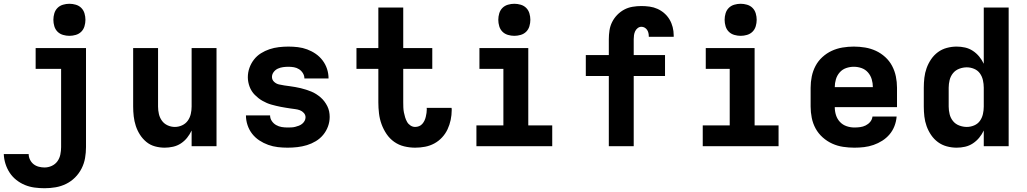

<svg xmlns="http://www.w3.org/2000/svg" viewBox="-27 -775 5447 1018"><path d="M209 223Q183 223 156.5 219.5Q130 216 105.5 206Q81 196 60 179.5Q39 163 24.5 141Q10 119 2 93.5Q-6 68 -7 42H125Q125 57 132 71.5Q139 86 151 95.5Q163 105 178.5 109Q194 113 209 113Q229 113 247.5 104.5Q266 96 277.5 80Q289 64 293 44Q297 24 297 5V-410H162V-520H429V5Q429 34 424 63Q419 92 405.5 118.5Q392 145 371 166Q350 187 323.5 200Q297 213 268 218Q239 223 209 223ZM341 -585Q324 -585 307 -590Q290 -595 278 -607Q266 -619 261 -636Q256 -653 256 -670Q256 -687 261 -704Q266 -721 278 -733Q290 -745 307 -750Q324 -755 341 -755Q358 -755 375 -750Q392 -745 404 -733Q416 -721 421 -704Q426 -687 426 -670Q426 -653 421 -636Q416 -619 404 -607Q392 -595 375 -590Q358 -585 341 -585Z M846 8Q820 8 794.5 1Q769 -6 749 -22.5Q729 -39 715 -61Q701 -83 693 -107.5Q685 -132 682 -158Q679 -184 679 -210V-520H811V-210Q811 -190 815.5 -170.5Q820 -151 831.5 -135Q843 -119 861.5 -110.5Q880 -102 900 -102Q920 -102 938.5 -110.5Q957 -119 968.5 -135Q980 -151 984.5 -170.5Q989 -190 989 -210V-520H1121V0H989V-83Q979 -62 965 -44.5Q951 -27 932 -14.5Q913 -2 890.5 3Q868 8 846 8Z M1498 8Q1472 8 1446 5Q1420 2 1395 -7Q1370 -16 1348 -30.5Q1326 -45 1310 -65.5Q1294 -86 1285.5 -111.5Q1277 -137 1277 -163H1405Q1405 -147 1414 -133.5Q1423 -120 1437 -112Q1451 -104 1466.5 -101.5Q1482 -99 1498 -99Q1508 -99 1518.5 -99.5Q1529 -100 1538.5 -102.5Q1548 -105 1557.5 -108.5Q1567 -112 1575 -118.5Q1583 -125 1588 -134Q1593 -143 1593 -153Q1593 -166 1584 -176Q1575 -186 1563 -190.5Q1551 -195 1538 -196.5Q1525 -198 1512.5 -200Q1500 -202 1487 -204Q1474 -206 1461.5 -208.5Q1449 -211 1436.5 -214Q1424 -217 1411.5 -220.5Q1399 -224 1387.5 -229Q1376 -234 1364.5 -240.5Q1353 -247 1343 -255Q1333 -263 1324 -272Q1315 -281 1308 -292Q1301 -303 1296.5 -315Q1292 -327 1289.5 -340Q1287 -353 1287 -365Q1287 -391 1295.5 -415Q1304 -439 1319.5 -459Q1335 -479 1356.5 -492.5Q1378 -506 1402 -514Q1426 -522 1451.5 -525Q1477 -528 1502 -528Q1527 -528 1552.5 -525Q1578 -522 1602 -513Q1626 -504 1647 -489.5Q1668 -475 1683.5 -454.5Q1699 -434 1707 -409.5Q1715 -385 1715 -359H1587Q1587 -374 1579 -387Q1571 -400 1558.5 -408Q1546 -416 1531.5 -418.5Q1517 -421 1502 -421Q1488 -421 1473.5 -419Q1459 -417 1446 -411Q1433 -405 1424 -393Q1415 -381 1415 -367Q1415 -352 1426 -341.5Q1437 -331 1451.5 -327.5Q1466 -324 1480.5 -322Q1495 -320 1509.5 -318Q1524 -316 1538.5 -313.5Q1553 -311 1567.5 -307.5Q1582 -304 1596 -299.5Q1610 -295 1623.5 -289.5Q1637 -284 1649.5 -276Q1662 -268 1673 -258.5Q1684 -249 1693 -237Q1702 -225 1708.5 -212Q1715 -199 1718 -184.5Q1721 -170 1721 -155Q1721 -129 1712 -104.5Q1703 -80 1686.5 -60Q1670 -40 1647.5 -26.5Q1625 -13 1600.5 -5.5Q1576 2 1550 5Q1524 8 1498 8Z M2174 8Q2145 8 2116 1Q2087 -6 2063 -23Q2039 -40 2022.5 -64.5Q2006 -89 1996 -116.5Q1986 -144 1982.5 -173.5Q1979 -203 1979 -232V-410H1863V-520H1979V-735H2111V-520H2265V-410H2111V-232Q2111 -219 2111.5 -205.5Q2112 -192 2114.5 -179Q2117 -166 2121 -153Q2125 -140 2131.5 -128.5Q2138 -117 2149.5 -109.5Q2161 -102 2174 -102Q2185 -102 2195 -106Q2205 -110 2212 -118Q2219 -126 2223.5 -135.5Q2228 -145 2230.5 -155.5Q2233 -166 2234.5 -176.5Q2236 -187 2236 -197Q2236 -199 2235.5 -200Q2235 -201 2235 -203H2367Q2368 -200 2368 -197Q2368 -194 2368 -191Q2368 -165 2362.5 -139Q2357 -113 2346 -89.5Q2335 -66 2317 -46.5Q2299 -27 2276 -14.5Q2253 -2 2227 3Q2201 8 2174 8Z M2499 0V-110H2642V-410H2515V-520H2774V-110H2901V0ZM2700 -585Q2683 -585 2666 -590Q2649 -595 2637 -607Q2625 -619 2620 -636Q2615 -653 2615 -670Q2615 -687 2620 -704Q2625 -721 2637 -733Q2649 -745 2666 -750Q2683 -755 2700 -755Q2717 -755 2734 -750Q2751 -745 2763 -733Q2775 -721 2780 -704Q2785 -687 2785 -670Q2785 -653 2780 -636Q2775 -619 2763 -607Q2751 -595 2734 -590Q2717 -585 2700 -585Z M3201 0V-372H3079V-483H3201V-567Q3201 -590 3204.5 -613.5Q3208 -637 3218.5 -658Q3229 -679 3245.5 -696Q3262 -713 3282.5 -724Q3303 -735 3326.5 -739Q3350 -743 3374 -743Q3395 -743 3417 -740Q3439 -737 3459 -728Q3479 -719 3495.5 -704.5Q3512 -690 3523 -671.5Q3534 -653 3539.5 -631.5Q3545 -610 3545 -588Q3545 -586 3545 -584Q3545 -582 3545 -580H3413Q3413 -580 3413 -581Q3413 -582 3413 -582Q3413 -591 3411 -600Q3409 -609 3404 -616.5Q3399 -624 3391 -628.5Q3383 -633 3374 -633Q3363 -633 3354 -626Q3345 -619 3340.5 -609Q3336 -599 3334.5 -588.5Q3333 -578 3333 -567V-483H3499V-372H3333V0Z M3699 0V-110H3842V-410H3715V-520H3974V-110H4101V0ZM3900 -585Q3883 -585 3866 -590Q3849 -595 3837 -607Q3825 -619 3820 -636Q3815 -653 3815 -670Q3815 -687 3820 -704Q3825 -721 3837 -733Q3849 -745 3866 -750Q3883 -755 3900 -755Q3917 -755 3934 -750Q3951 -745 3963 -733Q3975 -721 3980 -704Q3985 -687 3985 -670Q3985 -653 3980 -636Q3975 -619 3963 -607Q3951 -595 3934 -590Q3917 -585 3900 -585Z M4503 8Q4473 8 4443 3.5Q4413 -1 4385.5 -13.5Q4358 -26 4335 -46.5Q4312 -67 4297.5 -93.5Q4283 -120 4277 -150Q4271 -180 4271 -210V-310Q4271 -340 4277 -369.5Q4283 -399 4297 -425.5Q4311 -452 4333.5 -472.5Q4356 -493 4383 -505.5Q4410 -518 4440 -523Q4470 -528 4500 -528Q4530 -528 4560 -523Q4590 -518 4617 -505.5Q4644 -493 4666.5 -472.5Q4689 -452 4703 -425.5Q4717 -399 4723 -369.5Q4729 -340 4729 -310V-207H4399Q4399 -185 4405.5 -164.5Q4412 -144 4426.5 -128.5Q4441 -113 4461.5 -106Q4482 -99 4503 -99Q4518 -99 4533.5 -101Q4549 -103 4563 -110Q4577 -117 4587 -129Q4597 -141 4599 -157H4727Q4725 -131 4715.5 -106.5Q4706 -82 4689.5 -62.5Q4673 -43 4651 -29Q4629 -15 4604.5 -6.5Q4580 2 4554.5 5Q4529 8 4503 8ZM4601 -313Q4601 -334 4595 -354.5Q4589 -375 4575 -391Q4561 -407 4541 -414Q4521 -421 4500 -421Q4479 -421 4459 -414Q4439 -407 4425 -391Q4411 -375 4405 -354.5Q4399 -334 4399 -313Z M5045 8Q5019 8 4993 1Q4967 -6 4946 -21.5Q4925 -37 4910 -59Q4895 -81 4886 -106Q4877 -131 4874 -157.5Q4871 -184 4871 -210V-310Q4871 -336 4874 -362.5Q4877 -389 4886 -414Q4895 -439 4910 -461Q4925 -483 4946 -498.5Q4967 -514 4993 -521Q5019 -528 5045 -528Q5068 -528 5090 -523Q5112 -518 5131 -505.5Q5150 -493 5164.5 -475.5Q5179 -458 5189 -437V-735H5321V0H5189V-83Q5179 -62 5164.5 -44.5Q5150 -27 5131 -14.5Q5112 -2 5090 3Q5068 8 5045 8ZM5099 -102Q5119 -102 5138 -110Q5157 -118 5168.5 -134Q5180 -150 5184.5 -170Q5189 -190 5189 -210V-310Q5189 -330 5184.5 -350Q5180 -370 5168.5 -386Q5157 -402 5138 -410Q5119 -418 5099 -418Q5079 -418 5059 -410.5Q5039 -403 5026 -387Q5013 -371 5008 -350.5Q5003 -330 5003 -310V-210Q5003 -190 5008 -169.5Q5013 -149 5026 -133Q5039 -117 5059 -109.5Q5079 -102 5099 -102Z"/></svg>

Font: Iosevka Custom XBdEx
Style: Regular
Weight: 800
Width: 7
Monospace: yes
Designer: Belleve Invis
Foundry: Belleve Invis
Version: Version 11.2.4; ttfautohint (v1.8.4)